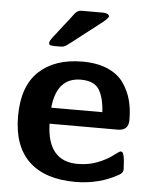

<svg xmlns="http://www.w3.org/2000/svg" viewBox="-51 -722 613 775"><g transform="rotate(5 255.5 -334.0)"><path d="M29.8 -232.9Q29.8 -355 94 -415Q158.2 -475.1 270 -475.1Q330.1 -475.1 372.6 -456.5Q415 -438 437.5 -405.5Q460 -373 469.5 -336.9Q479 -300.8 479 -256.8Q479 -213.9 435.1 -213.9H159.2Q163.1 -62 286.1 -62Q330.1 -62 366.5 -76.4Q402.8 -90.8 426 -108.4Q449.2 -126 453.1 -127H457L461.9 -125Q466.8 -120.1 469.5 -102.5Q472.2 -85 472.2 -69.8L473.1 -55.2Q473.1 -42 457 -33.2Q379.9 10.7 284.2 11.2Q159.2 11.2 94.5 -50.8Q29.8 -112.8 29.8 -232.9ZM128.9 -540Q128.9 -542 129.9 -543.9Q130.9 -545.9 132.8 -549.6Q134.8 -553.2 137.5 -557.1Q140.1 -561 145 -567.1Q149.9 -573.2 155 -579.6Q160.2 -585.9 167.5 -595.9Q174.8 -606 182.4 -615Q189.9 -624 200.9 -638.4Q211.9 -652.8 221.7 -666Q232.9 -679.2 248 -679.2H335Q347.2 -679.2 356.9 -673.8L359.9 -668.9V-665Q358.9 -658.2 334 -638.2Q326.2 -633.3 321.8 -628.9Q295.9 -608.9 258.8 -580.1Q209 -541 199 -534.4Q189 -527.8 176.8 -527.8H150.9Q149.9 -527.8 145.5 -528.3Q141.1 -528.8 138.9 -528.8Q136.7 -528.8 134.3 -529.8Q131.8 -530.8 130.4 -533.4Q128.9 -536.1 128.9 -540ZM160.2 -278.8H367.2Q364.3 -336.9 344.2 -369.4Q324.2 -401.9 270 -401.9Q172.4 -401.9 160.2 -278.8Z"/></g></svg>

Font: CMU Sans Serif
Style: Bold
Weight: 700
Version: Version 0.7.0